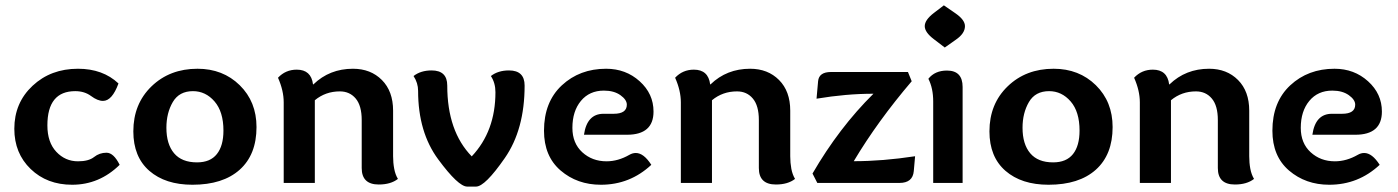

<svg xmlns="http://www.w3.org/2000/svg" viewBox="-20 -686 5241 720"><path d="M250.5 6.8Q156.2 6.8 95 -52.2Q33.7 -111.3 33.7 -203.1Q33.7 -300.3 102.1 -364.3Q170.4 -428.2 272.5 -428.2Q365.7 -428.2 424.3 -373Q400.4 -307.6 366.2 -307.6Q346.2 -307.6 321.5 -325.9Q296.9 -344.2 262.2 -344.2Q157.7 -344.2 157.7 -215.8Q157.7 -152.3 191.2 -116.7Q224.6 -81.1 272.5 -81.1Q312.5 -81.1 332.8 -97.2Q353 -113.3 379.4 -113.3Q406.2 -113.3 428.7 -67.9Q352.5 6.8 250.5 6.8Z M701.7 6.8Q600.1 6.8 540 -45.4Q480 -97.7 480 -193.4Q480 -296.4 548.3 -362.3Q616.7 -428.2 720.7 -428.2Q815.9 -428.2 878.9 -366.5Q941.9 -304.7 941.9 -209.5Q941.9 -106 878.9 -49.6Q815.9 6.8 701.7 6.8ZM718.8 -77.1Q768.6 -77.1 793.2 -108.2Q817.9 -139.2 817.9 -196.3Q817.9 -267.1 784.4 -305.7Q751 -344.2 703.6 -344.2Q651.9 -344.2 627.9 -303.2Q604 -262.2 604 -207Q604 -145.5 632.8 -111.3Q661.6 -77.1 718.8 -77.1Z M1153.8 -369.6H1155.3Q1215.8 -428.2 1303.7 -428.2Q1370.1 -428.2 1412.1 -386Q1454.1 -343.8 1454.1 -271V-100.1Q1454.1 -75.2 1458.3 -53.2Q1462.4 -31.2 1472.2 -15.1Q1445.3 5.9 1400.4 5.9Q1336.4 5.9 1336.4 -55.7V-235.8Q1336.4 -289.6 1314 -316.4Q1291.5 -343.3 1254.4 -343.3Q1200.7 -343.3 1160.6 -310.1V0H1043.9V-302.2Q1043.9 -346.2 1022.5 -394.5Q1050.8 -424.8 1092.8 -424.8Q1147 -424.8 1153.8 -369.6Z M1837.9 -340.3Q1837.9 -375 1820.8 -400.9Q1847.7 -421.9 1888.7 -421.9Q1947.3 -421.9 1947.3 -365.2Q1947.3 -200.2 1873 -93.3Q1798.8 13.7 1765.1 13.7H1731.9Q1698.7 13.7 1623.3 -88.4Q1547.9 -190.4 1547.9 -345.2Q1547.9 -375 1530.8 -400.9Q1557.6 -421.9 1598.6 -421.9Q1657.2 -421.9 1657.2 -365.2Q1657.2 -193.8 1749 -99.6Q1837.9 -193.8 1837.9 -340.3Z M2243.2 -259.3H2281.2Q2330.6 -259.3 2330.6 -293.5Q2330.6 -312 2306.6 -329.1Q2282.7 -346.2 2244.6 -346.2Q2190.4 -346.2 2158.4 -307.6Q2126.5 -269 2126.5 -206.5Q2126.5 -148.9 2163.6 -115Q2200.7 -81.1 2254.4 -81.1Q2297.9 -81.1 2340.3 -105.5Q2352.1 -112.3 2364.3 -112.3Q2394 -112.3 2422.4 -67.9Q2342.3 6.8 2233.4 6.8Q2144.5 6.8 2082.3 -46.6Q2020 -100.1 2020 -195.8Q2020 -303.7 2086.9 -366Q2153.8 -428.2 2252.9 -428.2Q2326.7 -428.2 2378.7 -381.3Q2430.7 -334.5 2430.7 -267.6Q2430.7 -180.7 2331.1 -180.7H2169.9Q2181.2 -259.3 2243.2 -259.3Z M2643.1 -369.6H2644.5Q2705.1 -428.2 2793 -428.2Q2859.4 -428.2 2901.4 -386Q2943.4 -343.8 2943.4 -271V-100.1Q2943.4 -75.2 2947.5 -53.2Q2951.7 -31.2 2961.4 -15.1Q2934.6 5.9 2889.6 5.9Q2825.7 5.9 2825.7 -55.7V-235.8Q2825.7 -289.6 2803.2 -316.4Q2780.8 -343.3 2743.7 -343.3Q2689.9 -343.3 2649.9 -310.1V0H2533.2V-302.2Q2533.2 -346.2 2511.7 -394.5Q2540 -424.8 2582 -424.8Q2636.2 -424.8 2643.1 -369.6Z M3353 0H3044.9L3026.9 -35.2Q3126.5 -207 3255.4 -334.5Q3153.3 -334.5 3042 -315.9L3047.9 -381.8Q3051.3 -416 3096.2 -416H3384.8L3398.9 -381.3Q3271 -231.4 3181.6 -81.5Q3289.6 -81.5 3411.6 -100.1L3406.7 -44.4Q3402.8 0 3353 0Z M3522.9 -507.8 3481.9 -539.1Q3447.8 -564.9 3447.8 -587.9Q3447.8 -611.3 3482.4 -637.7L3519.5 -666L3563.5 -635.7Q3598.6 -611.3 3598.6 -587.9Q3598.6 -560.5 3564.5 -537.1ZM3479.5 0V-305.7Q3479.5 -355 3461.4 -390.6Q3485.8 -421.4 3531.2 -421.4Q3589.8 -421.4 3589.8 -359.9V0Z M3912.1 6.8Q3810.5 6.8 3750.5 -45.4Q3690.4 -97.7 3690.4 -193.4Q3690.4 -296.4 3758.8 -362.3Q3827.1 -428.2 3931.2 -428.2Q4026.4 -428.2 4089.4 -366.5Q4152.3 -304.7 4152.3 -209.5Q4152.3 -106 4089.4 -49.6Q4026.4 6.8 3912.1 6.8ZM3929.2 -77.1Q3979 -77.1 4003.7 -108.2Q4028.3 -139.2 4028.3 -196.3Q4028.3 -267.1 3994.9 -305.7Q3961.4 -344.2 3914.1 -344.2Q3862.3 -344.2 3838.4 -303.2Q3814.5 -262.2 3814.5 -207Q3814.5 -145.5 3843.3 -111.3Q3872.1 -77.1 3929.2 -77.1Z M4364.3 -369.6H4365.7Q4426.3 -428.2 4514.2 -428.2Q4580.6 -428.2 4622.6 -386Q4664.6 -343.8 4664.6 -271V-100.1Q4664.6 -75.2 4668.7 -53.2Q4672.9 -31.2 4682.6 -15.1Q4655.8 5.9 4610.8 5.9Q4546.9 5.9 4546.9 -55.7V-235.8Q4546.9 -289.6 4524.4 -316.4Q4502 -343.3 4464.8 -343.3Q4411.1 -343.3 4371.1 -310.1V0H4254.4V-302.2Q4254.4 -346.2 4232.9 -394.5Q4261.2 -424.8 4303.2 -424.8Q4357.4 -424.8 4364.3 -369.6Z M4974.6 -259.3H5012.7Q5062 -259.3 5062 -293.5Q5062 -312 5038.1 -329.1Q5014.2 -346.2 4976.1 -346.2Q4921.9 -346.2 4889.9 -307.6Q4857.9 -269 4857.9 -206.5Q4857.9 -148.9 4895 -115Q4932.1 -81.1 4985.8 -81.1Q5029.3 -81.1 5071.8 -105.5Q5083.5 -112.3 5095.7 -112.3Q5125.5 -112.3 5153.8 -67.9Q5073.7 6.8 4964.8 6.8Q4876 6.8 4813.7 -46.6Q4751.5 -100.1 4751.5 -195.8Q4751.5 -303.7 4818.4 -366Q4885.3 -428.2 4984.4 -428.2Q5058.1 -428.2 5110.1 -381.3Q5162.1 -334.5 5162.1 -267.6Q5162.1 -180.7 5062.5 -180.7H4901.4Q4912.6 -259.3 4974.6 -259.3Z"/></svg>

Font: ALMAS
Style: Bold
Weight: 700
Designer: ALMAS Font/ by Husham Jawad Kadhim, derived from the Bainsely font by/ Paul James MIller
Foundry: High-Logic / Made with FontCreator
Version: Version 1.411;September 19, 2021;FontCreator 14.0.0.2814 32-